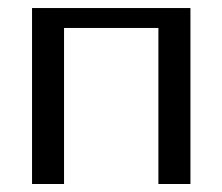

<svg xmlns="http://www.w3.org/2000/svg" viewBox="-20 -460 555 480"><path d="M60.1 0ZM456.1 -439.9V0H376V-390.1H140.1V0H60.1V-439.9Z"/></svg>

Font: Pfennig
Style: Medium
Weight: 500
Version: Version 20120410 ; ttfautohint (v0.8)